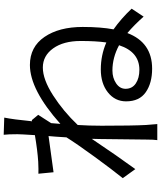

<svg xmlns="http://www.w3.org/2000/svg" viewBox="64 -898 872 1040"><g transform="rotate(-90 500.0 -378.0)"><path d="M539 -134Q539 -98 568 -78.5Q597 -59 642 -59Q739 -59 775 -169Q708 -205 638 -205Q598 -205 568.5 -185Q539 -165 539 -134ZM293 -720Q293 -769 290 -794L383 -791Q373 -742 363 -640Q364 -640 366 -641Q368 -642 369 -642L398 -607Q393 -599 377 -574.5Q361 -550 353 -537Q352 -529 351 -512.5Q350 -496 349 -487Q534 -652 668 -652Q766 -652 820 -573Q874 -494 874 -366Q874 -268 861 -199Q918 -159 973 -101L930 -36Q884 -88 841 -124Q790 10 648 10Q570 10 520.5 -24.5Q471 -59 471 -131Q471 -191 519.5 -229.5Q568 -268 644 -268Q721 -268 790 -238Q798 -294 798 -377Q798 -470 758 -526Q718 -582 654 -582Q590 -582 503.5 -526.5Q417 -471 343 -393Q339 -332 339 -264Q339 -94 343 -23Q345 9 348 38H261Q264 17 264 -21Q266 -235 267 -277Q267 -281 267.5 -294.5Q268 -308 268 -317Q172 -174 104 -81L55 -149Q101 -206 171 -302Q241 -398 276 -454Q280 -521 283 -551Q178 -537 87 -524L79 -606Q99 -605 144 -607Q206 -611 288 -625Q293 -703 293 -720Z"/></g></svg>

Font: Noto Sans SC
Style: Regular
Weight: 400
Designer: Ryoko NISHIZUKA  (kana, bopomofo & ideographs); Paul D. Hunt (Latin, Greek & Cyrillic); Sandoll Communications , Soo-you
Foundry: Adobe
Version: Version 2.002;hotconv 1.0.116;makeotfexe 2.5.65601